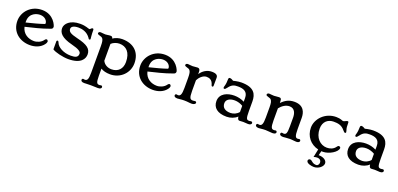

<svg xmlns="http://www.w3.org/2000/svg" viewBox="12 -1484 5613 2707"><g transform="rotate(20 2818.5 -131.0)"><path d="M48.8 -251.5C48.8 -86.4 175.3 11.7 329.6 11.7C412.6 11.7 486.8 -18.1 531.2 -77.1C547.9 -99.1 550.3 -115.2 550.3 -121.6C550.3 -129.9 538.6 -146.5 529.8 -146.5C519.5 -146.5 508.8 -140.6 499 -126.5C471.2 -86.4 413.1 -61.5 364.7 -61.5C281.2 -61.5 195.8 -104 172.4 -206.1C287.1 -234.9 396 -256.8 534.7 -308.1C556.6 -316.4 559.1 -332.5 559.1 -345.2C559.1 -357.4 506.3 -514.2 326.7 -514.2C161.1 -514.2 48.8 -387.7 48.8 -251.5ZM165.5 -267.6C165 -273.4 165 -278.8 165 -284.7C165 -413.6 276.9 -439.9 323.2 -439.9C399.4 -439.9 436 -388.2 436 -352.5C436 -347.7 434.6 -343.3 426.3 -340.3C356 -315.9 260.3 -291 165.5 -267.6Z M664.1 -46.4C706.5 -16.1 827.6 11.7 905.3 11.7C1096.2 11.7 1142.1 -77.6 1142.1 -142.6C1142.1 -227.5 1083 -272 926.8 -308.6C813 -335.4 786.6 -358.9 786.6 -400.4C786.6 -431.6 820.8 -456.1 893.6 -456.1C949.2 -456.1 1022.9 -439 1071.8 -370.1C1079.6 -354.5 1084.5 -349.6 1093.3 -349.6C1099.1 -349.6 1106.9 -353 1106.9 -363.3C1106.9 -373 1099.1 -418.5 1099.1 -493.2C1099.1 -507.8 1092.8 -514.2 1083 -514.2C1066.4 -514.2 1054.7 -488.3 1043 -488.3C1022.5 -488.3 989.7 -514.2 896 -514.2C747.1 -514.2 676.8 -434.6 676.8 -370.6C676.8 -300.3 723.6 -239.7 883.8 -199.7C993.7 -172.4 1031.7 -145.5 1031.7 -113.3C1031.7 -57.6 988.3 -45.9 921.9 -45.9C814 -45.9 720.2 -97.7 698.2 -162.6C693.4 -176.8 688 -182.1 677.2 -182.1C670.4 -182.1 664.1 -175.8 664.1 -168.5Z M1277.3 82.5C1277.3 178.7 1262.7 204.6 1226.1 204.6C1219.2 204.6 1210 200.7 1202.1 200.7C1191.4 200.7 1183.1 211.4 1183.1 221.7C1183.1 232.9 1191.4 252 1232.4 252C1260.7 252 1282.2 249 1334 249C1370.1 249 1404.3 252 1439.5 252C1481 252 1490.7 234.9 1490.7 221.7C1490.7 211.4 1483.4 200.7 1472.2 200.7C1461.4 200.7 1455.1 204.6 1448.2 204.6C1408.7 204.6 1393.6 193.8 1393.6 82.5V-22.5C1429.2 -0.5 1475.1 11.7 1534.2 11.7C1689 11.7 1805.2 -106.9 1805.2 -251.5C1805.2 -415 1700.7 -514.2 1529.3 -514.2C1477.1 -514.2 1428.7 -498 1391.1 -472.7C1385.3 -499.5 1372.1 -502.4 1354.5 -502.4C1326.2 -502.4 1304.2 -494.6 1280.3 -494.6C1246.1 -494.6 1227.1 -500.5 1208.5 -500.5C1183.1 -500.5 1176.8 -483.9 1176.8 -475.1C1176.8 -449.2 1236.3 -455.6 1256.3 -428.7C1270.5 -410.2 1277.3 -383.8 1277.3 -315.9ZM1393.6 -140.6V-393.6C1423.3 -422.9 1472.7 -440.4 1512.7 -440.4C1615.7 -440.4 1687 -372.1 1687 -226.6C1687 -127.4 1628.9 -61.5 1526.9 -61.5C1475.1 -61.5 1419.4 -86.4 1393.6 -140.6Z M1893.1 -251.5C1893.1 -86.4 2019.5 11.7 2173.8 11.7C2256.8 11.7 2331.1 -18.1 2375.5 -77.1C2392.1 -99.1 2394.5 -115.2 2394.5 -121.6C2394.5 -129.9 2382.8 -146.5 2374 -146.5C2363.8 -146.5 2353 -140.6 2343.3 -126.5C2315.4 -86.4 2257.3 -61.5 2209 -61.5C2125.5 -61.5 2040 -104 2016.6 -206.1C2131.3 -234.9 2240.2 -256.8 2378.9 -308.1C2400.9 -316.4 2403.3 -332.5 2403.3 -345.2C2403.3 -357.4 2350.6 -514.2 2170.9 -514.2C2005.4 -514.2 1893.1 -387.7 1893.1 -251.5ZM2009.8 -267.6C2009.3 -273.4 2009.3 -278.8 2009.3 -284.7C2009.3 -413.6 2121.1 -439.9 2167.5 -439.9C2243.7 -439.9 2280.3 -388.2 2280.3 -352.5C2280.3 -347.7 2278.8 -343.3 2270.5 -340.3C2200.2 -315.9 2104.5 -291 2009.8 -267.6Z M2492.2 -22.5C2492.2 -11.2 2499.5 7.3 2541.5 7.3C2568.8 7.3 2590.8 0 2643.1 0C2704.6 0 2711.9 7.3 2758.3 7.3C2789.6 7.3 2812.5 -9.3 2812.5 -22.5C2812.5 -32.7 2805.7 -43.9 2794.4 -43.9C2780.3 -43.9 2772.5 -40 2760.7 -40C2718.8 -40 2701.7 -51.3 2701.7 -167V-324.2C2721.2 -366.2 2771.5 -421.4 2827.6 -421.4C2870.6 -421.4 2913.6 -405.3 2931.2 -339.4C2935.1 -323.2 2941.9 -319.3 2948.2 -319.3C2956.1 -319.3 2962.4 -326.2 2962.4 -335.4C2962.4 -373 2963.4 -419.4 2963.4 -456.1C2963.4 -493.2 2939 -514.2 2872.6 -514.2C2801.8 -514.2 2740.2 -475.6 2701.7 -415.5V-449.7C2701.7 -488.3 2686.5 -500.5 2663.1 -500.5C2634.8 -500.5 2611.8 -494.6 2589.4 -494.6C2553.7 -494.6 2536.6 -500.5 2517.6 -500.5C2492.2 -500.5 2485.8 -483.9 2485.8 -475.1C2485.8 -449.2 2544.9 -454.6 2564.9 -428.7C2579.6 -409.7 2586.4 -383.8 2586.4 -315.9V-167C2586.4 -68.4 2570.8 -40 2535.2 -40C2527.8 -40 2519 -43.5 2510.7 -43.5C2499.5 -43.5 2492.2 -32.7 2492.2 -22.5Z M3072.8 -147C3072.8 -50.3 3142.1 11.7 3281.2 11.7C3340.3 11.7 3401.4 -10.7 3439 -48.3C3442.9 -9.8 3456.1 2.9 3472.7 2.9C3495.6 2.9 3511.7 0 3528.3 0C3557.1 0 3580.6 4.4 3603.5 4.4C3641.6 4.4 3652.3 -14.2 3652.3 -26.4C3652.3 -34.2 3644.5 -46.4 3633.8 -46.4C3614.3 -46.4 3614.3 -42.5 3606 -42.5C3564 -42.5 3551.8 -51.3 3551.8 -172.9V-314C3551.8 -424.3 3509.8 -514.2 3314.9 -514.2C3264.2 -514.2 3196.8 -496.6 3196.8 -496.6C3193.4 -496.6 3189.5 -499.5 3185.5 -502.4C3159.7 -517.6 3149.9 -517.6 3140.6 -517.6C3133.3 -517.6 3122.1 -513.7 3122.1 -493.2C3122.1 -456.5 3118.2 -416.5 3108.9 -387.7C3105.5 -377.4 3103.5 -369.6 3103.5 -361.8C3103.5 -354 3107.4 -347.2 3117.7 -347.2C3127.4 -347.2 3133.8 -350.1 3154.8 -378.4C3197.3 -437 3236.8 -444.8 3290 -444.8C3373.5 -444.8 3438 -420.4 3438 -325.7V-270C3391.6 -294.4 3337.4 -306.2 3286.1 -306.2C3183.6 -306.2 3072.8 -262.7 3072.8 -147ZM3188 -157.7C3188 -208.5 3232.9 -244.6 3314.9 -244.6C3357.9 -244.6 3406.2 -228.5 3438 -208.5V-115.7C3407.2 -78.1 3358.4 -57.1 3315.4 -57.1C3235.4 -57.1 3188 -90.8 3188 -157.7Z M3712.9 -22.5C3712.9 -11.2 3721.2 7.3 3762.2 7.3C3790 7.3 3811.5 0 3863.8 0C3901.4 0 3934.6 7.3 3969.2 7.3C4010.7 7.3 4020.5 -9.3 4020.5 -22.5C4020.5 -32.7 4013.2 -43.5 4002 -43.5C3992.7 -43.5 3984.4 -40 3977.5 -40C3939.9 -40 3922.9 -52.7 3922.9 -167V-347.2C3958.5 -392.6 4010.7 -430.7 4068.4 -430.7C4150.9 -430.7 4168.9 -355 4168.9 -296.4V-167C4168.9 -66.9 4159.2 -40 4120.6 -40C4110.4 -40 4103 -43.5 4094.7 -43.5C4083 -43.5 4075.7 -32.7 4075.7 -22.5C4075.7 -11.2 4083.5 7.3 4127.4 7.3C4148.4 7.3 4189 0 4230.5 0C4270 0 4292.5 7.3 4327.6 7.3C4365.7 7.3 4375 -11.2 4375 -22.5C4375 -32.2 4368.2 -43.5 4357.4 -43.5C4348.6 -43.5 4338.9 -40 4331.5 -40C4300.3 -40 4284.2 -57.6 4284.2 -167V-334.5C4284.2 -414.6 4255.4 -514.2 4112.3 -514.2C4031.2 -514.2 3974.1 -481.4 3922.9 -426.8V-439.9C3922.9 -498 3907.2 -500.5 3883.8 -500.5C3856.4 -500.5 3833 -494.6 3810.1 -494.6C3773.4 -494.6 3756.8 -500.5 3738.3 -500.5C3712.9 -500.5 3706.5 -483.9 3706.5 -475.1C3706.5 -449.7 3766.1 -454.6 3785.6 -428.7C3799.8 -409.7 3807.1 -385.7 3807.1 -317.9V-167C3807.1 -68.8 3792 -40 3755.9 -40C3749 -40 3740.2 -43.5 3731.4 -43.5C3721.2 -43.5 3712.9 -32.7 3712.9 -22.5Z M4654.8 3.4 4629.4 125C4641.1 120.6 4661.6 115.7 4678.7 115.7C4720.2 115.7 4742.7 136.2 4742.7 170.9C4742.7 192.4 4727.5 218.8 4703.1 218.8C4682.6 218.8 4655.8 213.9 4634.8 194.3C4619.6 179.7 4608.9 174.3 4595.2 174.3C4577.6 174.3 4567.4 189.5 4567.4 202.1C4567.4 242.7 4645 256.8 4680.7 256.8C4747.6 256.8 4813.5 206.1 4813.5 155.3C4813.5 108.4 4757.3 76.7 4696.3 76.7H4688.5L4705.1 10.7C4712.4 11.2 4720.2 11.7 4728 11.7C4818.8 11.7 4939.5 -60.5 4939.5 -121.6C4939.5 -129.9 4928.7 -143.1 4913.6 -141.6C4902.8 -140.6 4897.5 -136.2 4887.2 -121.6C4856 -77.1 4806.2 -61.5 4759.3 -61.5C4660.6 -61.5 4573.7 -143.6 4573.7 -280.3C4573.7 -389.2 4645.5 -439.9 4727.1 -439.9C4789.6 -439.9 4846.7 -432.6 4894 -374C4911.1 -352.5 4921.4 -346.2 4928.7 -346.2C4937 -346.2 4942.9 -351.1 4942.9 -360.8C4942.9 -366.2 4941.4 -373.5 4938 -382.8C4925.3 -418 4924.3 -443.4 4924.3 -495.1C4924.3 -509.8 4918.9 -514.2 4908.2 -514.2C4894 -514.2 4865.2 -492.7 4847.2 -492.7C4831.1 -492.7 4812.5 -514.2 4738.8 -514.2C4572.8 -514.2 4452.6 -383.8 4452.6 -251.5C4452.6 -121.6 4535.6 -24.4 4654.8 3.4Z M5048.8 -147C5048.8 -50.3 5118.2 11.7 5257.3 11.7C5316.4 11.7 5377.4 -10.7 5415 -48.3C5418.9 -9.8 5432.1 2.9 5448.7 2.9C5471.7 2.9 5487.8 0 5504.4 0C5533.2 0 5556.6 4.4 5579.6 4.4C5617.7 4.4 5628.4 -14.2 5628.4 -26.4C5628.4 -34.2 5620.6 -46.4 5609.9 -46.4C5590.3 -46.4 5590.3 -42.5 5582 -42.5C5540 -42.5 5527.8 -51.3 5527.8 -172.9V-314C5527.8 -424.3 5485.8 -514.2 5291 -514.2C5240.2 -514.2 5172.9 -496.6 5172.9 -496.6C5169.4 -496.6 5165.5 -499.5 5161.6 -502.4C5135.7 -517.6 5126 -517.6 5116.7 -517.6C5109.4 -517.6 5098.1 -513.7 5098.1 -493.2C5098.1 -456.5 5094.2 -416.5 5085 -387.7C5081.5 -377.4 5079.6 -369.6 5079.6 -361.8C5079.6 -354 5083.5 -347.2 5093.8 -347.2C5103.5 -347.2 5109.9 -350.1 5130.9 -378.4C5173.3 -437 5212.9 -444.8 5266.1 -444.8C5349.6 -444.8 5414.1 -420.4 5414.1 -325.7V-270C5367.7 -294.4 5313.5 -306.2 5262.2 -306.2C5159.7 -306.2 5048.8 -262.7 5048.8 -147ZM5164.1 -157.7C5164.1 -208.5 5209 -244.6 5291 -244.6C5334 -244.6 5382.3 -228.5 5414.1 -208.5V-115.7C5383.3 -78.1 5334.5 -57.1 5291.5 -57.1C5211.4 -57.1 5164.1 -90.8 5164.1 -157.7Z"/></g></svg>

Font: Stoke
Style: Regular
Weight: 400
Designer: Nicole Fally
Foundry: Nicole Fally
Version: Version 1.002